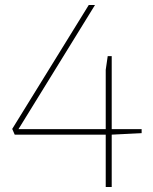

<svg xmlns="http://www.w3.org/2000/svg" viewBox="-20 -752 615 770"><path d="M404 -2V-212H39L29 -235L336 -732H361L54 -234H404V-472L412 -527H428V-234H548V-218L428 -212V-2Z"/></svg>

Font: Exo Thin Thin
Style: Regular
Weight: 250
Version: Version 2.000